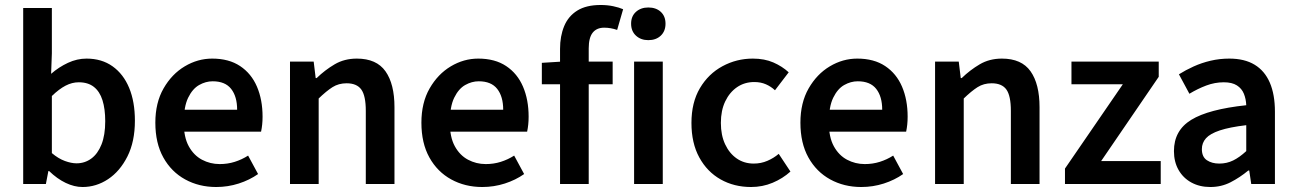

<svg xmlns="http://www.w3.org/2000/svg" viewBox="-20 -738 5198 770"><path d="M311 12Q278 12 243.5 -4.5Q209 -21 177 -52H174L164 0H73V-706H188V-524L185 -442Q216 -469 252.5 -486Q289 -503 327 -503Q388 -503 431.5 -472Q475 -441 498 -385.5Q521 -330 521 -254Q521 -170 491 -110.5Q461 -51 413.5 -19.5Q366 12 311 12ZM287 -83Q320 -83 346 -102Q372 -121 387 -158.5Q402 -196 402 -252Q402 -301 391 -336Q380 -371 356.5 -389.5Q333 -408 296 -408Q269 -408 243 -394.5Q217 -381 188 -353V-124Q214 -102 240 -92.5Q266 -83 287 -83Z M847 12Q778 12 722.5 -18.5Q667 -49 635 -106.5Q603 -164 603 -246Q603 -326 636 -383.5Q669 -441 721 -472Q773 -503 831 -503Q898 -503 943 -473Q988 -443 1010.5 -390.5Q1033 -338 1033 -270Q1033 -254 1031.5 -239Q1030 -224 1027 -210H689V-298H931Q931 -351 907 -381.5Q883 -412 833 -412Q805 -412 778.5 -397Q752 -382 734.5 -346Q717 -310 717 -246Q717 -188 737 -151.5Q757 -115 790 -97.5Q823 -80 861 -80Q893 -80 921.5 -89Q950 -98 975 -114L1015 -40Q981 -16 937.5 -2Q894 12 847 12Z M1143 0V-491H1238L1246 -425H1250Q1283 -457 1322 -480Q1361 -503 1411 -503Q1490 -503 1526 -452Q1562 -401 1562 -308V0H1447V-293Q1447 -354 1429 -379Q1411 -404 1370 -404Q1338 -404 1313.5 -388.5Q1289 -373 1258 -343V0Z M1914 12Q1845 12 1789.5 -18.5Q1734 -49 1702 -106.5Q1670 -164 1670 -246Q1670 -326 1703 -383.5Q1736 -441 1788 -472Q1840 -503 1898 -503Q1965 -503 2010 -473Q2055 -443 2077.5 -390.5Q2100 -338 2100 -270Q2100 -254 2098.5 -239Q2097 -224 2094 -210H1756V-298H1998Q1998 -351 1974 -381.5Q1950 -412 1900 -412Q1872 -412 1845.5 -397Q1819 -382 1801.5 -346Q1784 -310 1784 -246Q1784 -188 1804 -151.5Q1824 -115 1857 -97.5Q1890 -80 1928 -80Q1960 -80 1988.5 -89Q2017 -98 2042 -114L2082 -40Q2048 -16 2004.5 -2Q1961 12 1914 12Z M2226 0V-542Q2226 -593 2242.5 -633Q2259 -673 2295 -695.5Q2331 -718 2389 -718Q2416 -718 2439.5 -713Q2463 -708 2479 -701L2455 -618Q2429 -627 2403 -627Q2373 -627 2357 -607Q2341 -587 2341 -544V0ZM2153 -400V-486L2233 -491H2437V-400Z M2523 0V-491H2638V0ZM2580 -577Q2550 -577 2530.5 -595Q2511 -613 2511 -643Q2511 -673 2530.5 -690.5Q2550 -708 2580 -708Q2611 -708 2630 -690.5Q2649 -673 2649 -643Q2649 -613 2630 -595Q2611 -577 2580 -577Z M2992 12Q2924 12 2870 -18.5Q2816 -49 2784.5 -106.5Q2753 -164 2753 -245Q2753 -327 2787 -384.5Q2821 -442 2877.5 -472.5Q2934 -503 2999 -503Q3046 -503 3081.5 -487.5Q3117 -472 3143 -448L3088 -376Q3072 -391 3051.5 -400Q3031 -409 3005 -409Q2966 -409 2936 -388.5Q2906 -368 2888.5 -331.5Q2871 -295 2871 -245Q2871 -196 2888 -159.5Q2905 -123 2934.5 -102.5Q2964 -82 3003 -82Q3032 -82 3057.5 -93Q3083 -104 3103 -121L3150 -50Q3119 -22 3078.5 -5Q3038 12 2992 12Z M3434 12Q3365 12 3309.5 -18.5Q3254 -49 3222 -106.5Q3190 -164 3190 -246Q3190 -326 3223 -383.5Q3256 -441 3308 -472Q3360 -503 3418 -503Q3485 -503 3530 -473Q3575 -443 3597.5 -390.5Q3620 -338 3620 -270Q3620 -254 3618.5 -239Q3617 -224 3614 -210H3276V-298H3518Q3518 -351 3494 -381.5Q3470 -412 3420 -412Q3392 -412 3365.5 -397Q3339 -382 3321.5 -346Q3304 -310 3304 -246Q3304 -188 3324 -151.5Q3344 -115 3377 -97.5Q3410 -80 3448 -80Q3480 -80 3508.5 -89Q3537 -98 3562 -114L3602 -40Q3568 -16 3524.5 -2Q3481 12 3434 12Z M3730 0V-491H3825L3833 -425H3837Q3870 -457 3909 -480Q3948 -503 3998 -503Q4077 -503 4113 -452Q4149 -401 4149 -308V0H4034V-293Q4034 -354 4016 -379Q3998 -404 3957 -404Q3925 -404 3900.5 -388.5Q3876 -373 3845 -343V0Z M4251 0V-62L4483 -400H4277V-491H4627V-430L4396 -92H4635V0Z M4834 12Q4791 12 4758 -6Q4725 -24 4706.5 -56.5Q4688 -89 4688 -132Q4688 -215 4757.5 -257.5Q4827 -300 4978 -316Q4977 -341 4968.5 -362Q4960 -383 4940.5 -395.5Q4921 -408 4888 -408Q4852 -408 4817.5 -395Q4783 -382 4750 -362L4708 -440Q4735 -457 4767 -471.5Q4799 -486 4835 -494.5Q4871 -503 4910 -503Q4971 -503 5011.5 -478.5Q5052 -454 5072.5 -406.5Q5093 -359 5093 -290V0H4998L4990 -54H4986Q4952 -26 4915 -7Q4878 12 4834 12ZM4870 -82Q4900 -82 4925.5 -94.5Q4951 -107 4978 -132V-236Q4911 -228 4872 -215Q4833 -202 4816.5 -183.5Q4800 -165 4800 -140Q4800 -109 4820 -95.5Q4840 -82 4870 -82Z"/></svg>

Font: Source Sans 3 ExtraLight SemiBold
Style: Regular
Weight: 600
Version: Version 3.052;hotconv 1.1.0;makeotfexe 2.6.0